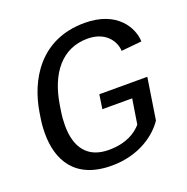

<svg xmlns="http://www.w3.org/2000/svg" viewBox="-123 -781 888 912"><g transform="rotate(-20 321.0 -325.0)"><path d="M339.2 -251.7H490L470 -125.8C441.7 -93.3 391.7 -59.2 302.5 -59.2C196.7 -59.2 145.8 -126.7 145.8 -239.2C145.8 -261.7 147.5 -285.8 151.7 -311.7L155.8 -338.3C180 -493.3 259.2 -590.8 386.7 -590.8C480 -590.8 518.3 -528.3 520 -480.8L623.3 -490.8C621.7 -558.3 565.8 -665.8 399.2 -665.8C172.5 -665.8 77.5 -491.7 53.3 -338.3L49.2 -311.7C45 -286.7 43.3 -260.8 43.3 -235C43.3 -105.8 101.7 15.8 290.8 15.8C435 15.8 524.2 -59.2 560 -114.2L592.5 -323.3H350Z"/></g></svg>

Font: Boon Medium
Style: Italic
Weight: 500
Italic angle: -9°
Designer: Sungsit Sawaiwan
Foundry: FontUni
Version: Version 3.0